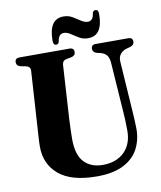

<svg xmlns="http://www.w3.org/2000/svg" viewBox="-95 -958 878 1045"><g transform="rotate(-10 343.5 -435.5)"><path d="M557.5 -308.5 538.5 -584.5Q536.5 -611.5 525.8 -625.8Q515 -640 493 -646.5L471 -651.5Q449 -658 449 -677Q449 -700 472.5 -700H654.5Q678 -700 678 -677Q678 -658.5 655.5 -651.5L635.5 -646Q612.5 -639.5 599.8 -623Q587 -606.5 589 -581.5L607 -311.5Q609 -285 610.2 -259.5Q611.5 -234 612 -207Q612 -145.5 585.8 -96Q559.5 -46.5 503 -17.8Q446.5 11 356.5 11Q215.5 11 146.2 -47.5Q77 -106 77.5 -203.5Q77.5 -224 79.8 -259.8Q82 -295.5 84 -325L102.5 -619Q103.5 -641 78 -646.5L51 -651.5Q27.5 -657 27.5 -677Q27.5 -700 52 -700H329.5Q353.5 -700 353.5 -677Q353.5 -657.5 330.5 -652L301.5 -646.5Q280.5 -642 279 -619L261 -324Q259 -290 258.5 -261.5Q258 -233 257.5 -212.5Q257.5 -125 295.2 -85Q333 -45 398.5 -45Q473.5 -45 517.8 -88.5Q562 -132 561.5 -207.5Q561.5 -241 560.2 -264Q559 -287 557.5 -308.5ZM439.5 -738Q412 -738 390 -751Q368 -764 349.2 -776.8Q330.5 -789.5 313 -789.5Q283.5 -789.5 278 -748Q274.5 -733.5 262 -733.5Q245.5 -733.5 245.5 -758Q245.5 -878 326.5 -878Q354 -878 376 -865Q398 -852 416.8 -839.2Q435.5 -826.5 453.5 -826.5Q483 -826.5 487.5 -868Q491.5 -882 504.5 -882Q520.5 -882 520.5 -857.5Q520.5 -738 439.5 -738Z"/></g></svg>

Font: Fraunces 144pt S050
Style: Bold
Weight: 700
Version: Version 1.000; ttfautohint (v1.8.3)